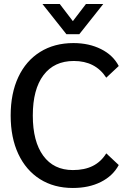

<svg xmlns="http://www.w3.org/2000/svg" viewBox="-20 -924 637 954"><path d="M33 -350Q33 -460 71 -541Q109 -622 179.5 -666Q250 -710 345 -710Q422 -710 482 -680Q542 -650 570 -596L508 -538Q454 -621 347 -621Q249 -621 196 -550.5Q143 -480 143 -350Q143 -221 195 -150Q247 -79 342 -79Q400 -79 441 -99.5Q482 -120 508 -162L570 -104Q541 -50 481.5 -20Q422 10 342 10Q248 10 178.5 -34Q109 -78 71 -159Q33 -240 33 -350ZM191 -904H277L342 -819L407 -904H493L374 -754H310Z"/></svg>

Font: Sarabun Medium
Style: Regular
Weight: 500
Designer: Suppakit Chalermlarp | Katatrad Co.,Ltd.
Foundry: Cadson Demak Co.,Ltd.
Version: Version 1.000; ttfautohint (v1.6)